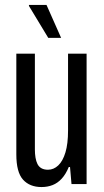

<svg xmlns="http://www.w3.org/2000/svg" viewBox="-20 -744 421 776"><path d="M148 12Q100 12 73 -18Q46 -48 46 -120V-527H121V-139Q121 -122 123.5 -107Q126 -92 131.5 -81Q137 -70 147.5 -64Q158 -58 174 -58Q197 -58 215.5 -75.5Q234 -93 244.5 -128Q255 -163 255 -216V-527H330V0H269L263 -69H258Q246 -40 229.5 -22Q213 -4 192.5 4Q172 12 148 12ZM227 -591H175L97 -720V-724H168Z"/></svg>

Font: Archivo ExtraCondensed
Style: Regular
Weight: 400
Width: 2
Designer: Hector Gatti
Foundry: Omnibus-Type
Version: Version 2.001